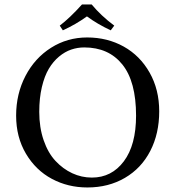

<svg xmlns="http://www.w3.org/2000/svg" viewBox="-20 -825 781 855"><path d="M689 -329.1Q689 -230 649.2 -152.8Q609.4 -75.7 536.4 -33Q463.4 9.8 369.1 9.8Q282.7 9.8 210.9 -28.6Q139.2 -66.9 95.5 -140.6Q51.8 -214.4 51.8 -310.1Q51.8 -406.7 93.3 -486.6Q134.8 -566.4 207.3 -612.3Q279.8 -658.2 368.2 -658.2Q458 -658.2 530.8 -617.7Q603.5 -577.1 646.2 -501.7Q689 -426.3 689 -329.1ZM355 -613.8Q325.2 -613.8 297.1 -604.2Q269 -594.7 242.9 -573Q216.8 -551.3 197.5 -519Q178.2 -486.8 166.5 -437.5Q154.8 -388.2 154.8 -327.1Q154.8 -257.3 174.3 -200.7Q193.8 -144 227.1 -108.4Q260.3 -72.8 301.8 -53.5Q343.3 -34.2 389.2 -34.2Q477.1 -34.2 531.5 -106.7Q585.9 -179.2 585.9 -310.1Q585.9 -461.9 524.9 -537.8Q463.9 -613.8 355 -613.8ZM388.2 -805.2Q429.7 -754.9 488.8 -710.9L473.1 -689.9Q412.6 -718.3 367.2 -752Q316.9 -715.8 259.8 -689.9L246.1 -710.9Q290 -744.1 345.2 -805.2Z"/></svg>

Font: Linux Biolinum
Style: Regular
Weight: 400
Designer: Philipp H. Poll
Foundry: Philipp H. Poll
Version: Version 0.6.4